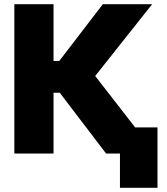

<svg xmlns="http://www.w3.org/2000/svg" viewBox="-20 -727 789 909"><path d="M262.7 -288.1H233.4V0H47.9V-707H233.4V-438.5H260.7L466.8 -707H700.2L430.7 -367.2L619.6 -124H725.6V162.1H547.9V0H482.4Z"/></svg>

Font: Pretendard Std Black
Style: Regular
Weight: 900
Designer: Base glyphs from Inter by Rasmus Andersson; Hangeul glyphs from Noto Sans CJK(Source Han Sans) by Jang Soo-young and Kan
Foundry: Kil Hyung-jin
Version: Version 1.309